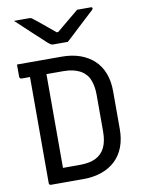

<svg xmlns="http://www.w3.org/2000/svg" viewBox="-101 -1013 801 1081"><g transform="rotate(-10 300.0 -472.5)"><path d="M334 -776Q325 -776 308.5 -776Q292 -776 276 -776Q260 -776 250 -776Q243 -776 237 -779.5Q231 -783 216 -796Q208 -804 190 -820.5Q172 -837 148.5 -858.5Q125 -880 101 -903Q77 -926 56 -945Q75 -945 97 -945Q119 -945 138 -945Q149 -945 153.5 -943.5Q158 -942 166 -935Q182 -923 218 -893Q254 -863 306 -820L253 -840Q269 -840 285 -840Q301 -840 317 -840L265 -819Q316 -862 353 -892Q390 -922 417 -945H493Q497 -945 499.5 -944.5Q502 -944 503 -942.5Q504 -941 504 -938Q504 -934 500.5 -930Q497 -926 481 -912Q468 -900 448.5 -882Q429 -864 407.5 -844Q386 -824 366.5 -805.5Q347 -787 334 -776ZM537 -242Q537 -185 520 -140Q503 -95 470.5 -64Q438 -33 391.5 -16.5Q345 0 286 0Q268 0 247 0Q226 0 205.5 0Q185 0 165 0Q145 0 128.5 0Q112 0 101 0Q96 0 93 -3Q90 -6 90 -11Q90 -92 90 -172.5Q90 -253 90 -333.5Q90 -414 90 -494.5Q90 -575 90 -656H193L184 -639Q184 -612 184 -584.5Q184 -557 184 -529Q184 -473 184 -417.5Q184 -362 184 -306Q184 -250 184 -194Q184 -138 184 -82Q201 -82 217 -82Q233 -82 249 -82Q265 -82 281 -82Q337 -82 372.5 -100Q408 -118 425 -154Q442 -190 442 -244V-456Q442 -483 437.5 -505.5Q433 -528 425 -546Q417 -564 404 -576Q391 -590 373 -599Q355 -608 332.5 -613Q310 -618 280 -618Q250 -618 220 -618Q190 -618 160 -618Q130 -618 100.5 -618Q71 -618 41 -618Q38 -618 35.5 -619.5Q33 -621 31.5 -623.5Q30 -626 30 -629Q30 -646 30 -664Q30 -682 30 -700Q60 -700 91.5 -700Q123 -700 155 -700Q187 -700 219.5 -700Q252 -700 284 -700Q344 -700 390.5 -683.5Q437 -667 470 -636Q503 -605 520 -560Q537 -515 537 -458Z"/></g></svg>

Font: RecMonoLinear Nerd Font Mono
Style: Regular
Weight: 400
Monospace: yes
Version: Version 1.085; ttfautohint (v1.8.4.7-5d5b);Nerd Fonts 3.2.1